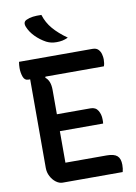

<svg xmlns="http://www.w3.org/2000/svg" viewBox="-100 -998 750 1062"><g transform="rotate(-10 275.0 -467.0)"><path d="M164 0Q145 0 127 -13.5Q109 -27 97.5 -49Q86 -71 86 -96V-594H75Q55 -594 47 -616.5Q39 -639 39 -665Q39 -682 42 -700H455Q476 -700 487 -688.5Q498 -677 502 -661Q506 -645 506 -633Q506 -609 500 -594H172L170 -588Q198 -567 198 -515V-378H387Q416 -378 429 -356Q442 -334 442 -307Q442 -300 442 -294Q442 -288 441 -283H198V-106H430Q471 -106 488.5 -90.5Q506 -75 506 -40Q506 -17 501 0ZM209 -934Q223 -889 253 -854Q283 -819 331 -785Q314 -777 299 -774Q284 -771 267 -771Q250 -771 236.5 -774Q223 -777 209 -784Q176 -802 150.5 -828Q125 -854 113 -884Q102 -912 124 -922Q141 -930 161.5 -932.5Q182 -935 209 -934Z"/></g></svg>

Font: Recursive Sn Csl St Med
Style: Regular
Weight: 500
Version: Version 1.079;hotconv 1.0.112;makeotfexe 2.5.65598; ttfautoh